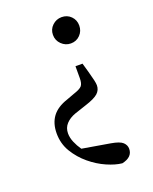

<svg xmlns="http://www.w3.org/2000/svg" viewBox="-132 -555 673 845"><g transform="rotate(-20 204.0 -133.0)"><path d="M261 -481Q287 -481 304.5 -463.5Q322 -446 322 -420Q322 -394 304.5 -376Q287 -358 261 -358Q236 -358 217.5 -376Q199 -394 199 -420Q199 -446 217.5 -463.5Q236 -481 261 -481ZM66 -7Q66 -54 89 -85Q112 -116 161 -132L196 -145Q227 -155 236 -165.5Q245 -176 245 -201V-257H278L290 -215Q298 -186 301.5 -170.5Q305 -155 305 -146Q305 -124 288.5 -109Q272 -94 228 -80L174 -62Q146 -52 129.5 -34Q113 -16 113 10Q113 30 122 51.5Q131 73 145 93L275 115Q316 122 329.5 135Q343 148 343 165Q343 204 293 215Q262 212 223 195Q184 178 148.5 148.5Q113 119 89.5 80Q66 41 66 -7Z"/></g></svg>

Font: Source Serif 4 Subhead
Style: Regular
Weight: 400
Designer: Frank Grießhammer
Foundry: Adobe Systems Incorporated
Version: Version 4.004;hotconv 1.0.117;makeotfexe 2.5.65602